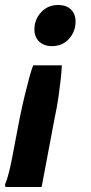

<svg xmlns="http://www.w3.org/2000/svg" viewBox="-21 -564 364 770"><path d="M1 186 -1 176Q7 158 14 130.5Q21 103 26.5 75Q32 47 35 30L58 -90Q68 -139 78 -180.5Q88 -222 96.5 -253Q105 -284 112 -302H227Q226 -278 222.5 -246Q219 -214 213.5 -175Q208 -136 198 -90L146 186ZM188 -379Q155 -379 136 -397.5Q117 -416 117 -446Q117 -486 144 -515Q171 -544 212 -544Q245 -544 263.5 -526Q282 -508 282 -478Q282 -437 255.5 -408Q229 -379 188 -379Z"/></svg>

Font: Kufam SemiBold
Style: Italic
Weight: 600
Italic angle: -11°
Designer: Artur Schmal
Foundry: Original Type
Version: Version 1.301; ttfautohint (v1.8.3)